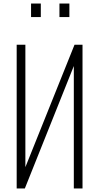

<svg xmlns="http://www.w3.org/2000/svg" viewBox="-20 -1062 560 1082"><path d="M74 0V-810H123V-120L400 -810H445V0H396V-690L120 0ZM315 -966V-1042H371V-966ZM155 -966V-1042H210V-966Z"/></svg>

Font: Oswald ExtraLight
Style: Regular
Weight: 250
Designer: Vernon Adams
Foundry: Vernon Adams
Version: Version 4.103;gftools[0.9.33.dev8+g029e19f]